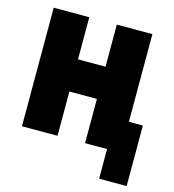

<svg xmlns="http://www.w3.org/2000/svg" viewBox="-105 -648 793 876"><g transform="rotate(15 291.5 -210.0)"><path d="M41 0V-560H209V-361H339V-560H507V-146H573V140H443V0H339V-209H209V0Z"/></g></svg>

Font: Tektur SemiCondensed
Style: Bold
Weight: 700
Width: 4
Designer: Adam Jagosz
Foundry: Adam Jagosz
Version: Version 1.005;gftools[0.9.30]